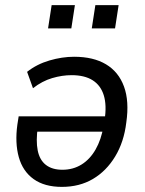

<svg xmlns="http://www.w3.org/2000/svg" viewBox="-20 -722 569 751"><path d="M222 9Q154 9 111.5 -21.5Q69 -52 53.5 -107.5Q38 -163 48 -235L53 -267H408L399 -207H108L128 -226Q120 -171 127.5 -133.5Q135 -96 159.5 -77Q184 -58 224 -58Q266 -58 299 -78.5Q332 -99 354 -137.5Q376 -176 385 -229L389 -252Q398 -310 386 -349Q374 -388 342.5 -408Q311 -428 260 -428Q223 -428 184 -416.5Q145 -405 109 -377L86 -441Q124 -471 173.5 -485.5Q223 -500 270 -500Q345 -500 394.5 -470.5Q444 -441 465 -383.5Q486 -326 474 -243Q465 -167 430.5 -110Q396 -53 343.5 -22Q291 9 222 9ZM339 -611 353 -702H444L430 -611ZM168 -611 182 -702H273L259 -611Z"/></svg>

Font: Nunito Sans 10pt SemiCondensed Medium
Style: Italic
Weight: 500
Width: 4
Italic angle: -9°
Designer: Vernon Adams
Foundry: Vernon Adams
Version: Version 3.101;gftools[0.9.27]